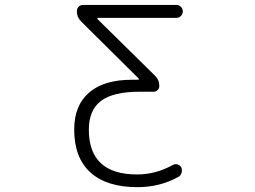

<svg xmlns="http://www.w3.org/2000/svg" viewBox="-20 -774 1040 782"><path d="M543 -449.2Q544.9 -449.2 545.4 -451.2Q545.9 -453.1 544.9 -454.1L310.5 -686.5Q293 -704.1 293 -728.5Q293 -739.3 300.3 -746.6Q307.6 -753.9 318.4 -753.9H698.2Q709 -753.9 716.8 -746.1Q724.6 -738.3 724.6 -727.5Q724.6 -716.8 716.8 -709Q709 -701.2 698.2 -701.2H378.9Q377 -701.2 376.5 -699.2Q376 -697.3 377 -696.3L612.3 -464.8Q628.9 -448.2 628.9 -423.8Q628.9 -414.1 622.1 -407.2Q615.2 -400.4 605.5 -400.4H547.9Q440.4 -400.4 391.1 -362.8Q341.8 -325.2 341.8 -246.1Q341.8 -63.5 538.1 -63.5Q539.1 -63.5 540 -63.5Q614.3 -63.5 684.6 -102.5Q694.3 -107.4 704.1 -104Q713.9 -100.6 718.8 -91.8Q722.7 -80.1 719.2 -69.3Q715.8 -58.6 705.1 -52.7Q629.9 -11.7 540 -11.7Q414.1 -11.7 348.1 -71.8Q282.2 -131.8 282.2 -246.1Q282.2 -344.7 342.8 -397Q403.3 -449.2 517.6 -449.2Z"/></svg>

Font: Rounded Mgen+ 2m light
Style: Regular
Weight: 200
Designer: [Source Han Sans]
Ryoko NISHIZUKA  (kana & ideographs); Paul D. Hunt (Latin, Greek & Cyrillic); Wenlong ZHANG  (bopomofo
Version: Version 1.059.20150602